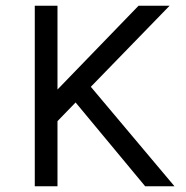

<svg xmlns="http://www.w3.org/2000/svg" viewBox="-20 -648 648 668"><path d="M587 0H485L243 -291.5L180 -226.5V0H101V-628H180V-336.5L462 -628H570L296 -346Z"/></svg>

Font: Betina Sans
Style: Regular
Weight: 400
Designer: Jonathan Pinhorn (font) & Cristiano Sobral (main changes)
Version: Version 2.001;April 28, 2021;FontCreator 13.0.0.2655 32-bit;